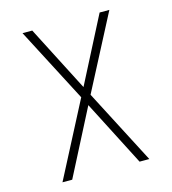

<svg xmlns="http://www.w3.org/2000/svg" viewBox="-109 -825 819 914"><g transform="rotate(-15 300.0 -367.5)"><path d="M86 0 277 -368 86 -735H134L300 -412L466 -735H514L323 -368L514 0H466L300 -323L134 0Z"/></g></svg>

Font: Iosevka Extralight Extended
Style: Regular
Weight: 200
Width: 7
Monospace: yes
Designer: Belleve Invis
Foundry: Belleve Invis
Version: Version 32.5.0; ttfautohint (v1.8.4)